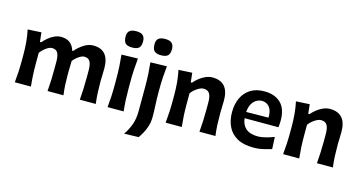

<svg xmlns="http://www.w3.org/2000/svg" viewBox="-99 -1266 3642 1934"><g transform="rotate(15 1722.0 -298.5)"><path d="M749 0Q753.9 -59.6 756.3 -114Q758.8 -168.5 758.8 -231V-307.6Q758.8 -368.7 741.9 -399.4Q725.1 -430.2 681.6 -430.2Q657.7 -430.2 625.5 -408.4Q593.3 -386.7 568.8 -355.5Q567.9 -323.7 566.9 -283.4Q565.9 -243.2 565.9 -212.4Q565.9 -153.3 568.6 -103.3Q571.3 -53.2 578.6 0H412.6Q417.5 -59.6 419.7 -114Q421.9 -168.5 421.9 -231V-307.6Q421.9 -368.7 405.3 -399.4Q388.7 -430.2 344.7 -430.2Q319.3 -430.2 285.4 -406Q251.5 -381.8 227.1 -348.6V-231Q227.1 -168.5 230 -114Q232.9 -59.6 239.3 0H71.3Q77.1 -59.6 80.1 -115Q83 -170.4 83 -238.3V-293Q83 -355 77.6 -418.7Q72.3 -482.4 58.6 -547.4L200.2 -555.2L210.4 -458H223.6Q245.6 -484.4 274.7 -508.3Q303.7 -532.2 336.9 -547.4Q370.1 -562.5 404.3 -562.5Q516.6 -562.5 547.4 -456.5H557.1Q591.8 -498.5 640.9 -530.5Q689.9 -562.5 741.2 -562.5Q906.2 -562.5 906.2 -367.2Q906.2 -331.5 904.5 -298.6Q902.8 -265.6 902.8 -238.3Q902.8 -170.4 905.3 -115Q907.7 -59.6 915.5 0Z M1038.6 0Q1044.4 -59.6 1047.4 -115Q1050.3 -170.4 1050.3 -238.3V-293Q1050.3 -372.6 1046.6 -430.4Q1043 -488.3 1037.1 -547.4L1207.5 -551.8Q1201.2 -491.7 1197.8 -432.9Q1194.3 -374 1194.3 -293V-238.3Q1194.3 -170.4 1197 -115Q1199.7 -59.6 1206.1 0ZM1121.1 -643.6Q1073.2 -643.6 1051.5 -663.8Q1029.8 -684.1 1029.8 -737.3Q1029.8 -775.4 1051.5 -794.4Q1073.2 -813.5 1122.1 -813.5Q1169.9 -813.5 1191.4 -793Q1212.9 -772.5 1212.9 -731.9Q1212.9 -682.6 1191.4 -663.1Q1169.9 -643.6 1121.1 -643.6Z M1268.6 215.3Q1307.6 158.7 1329.3 98.1Q1351.1 37.6 1351.1 -39.1L1351.6 -293Q1351.6 -372.6 1348.1 -430.4Q1344.7 -488.3 1338.4 -547.4L1509.3 -551.8Q1502.9 -491.7 1499.3 -432.9Q1495.6 -374 1495.6 -293Q1495.6 -205.1 1499 -144Q1502.4 -83 1502.4 -22.9Q1502.4 29.3 1488.8 73.5Q1475.1 117.7 1455.8 152.1Q1436.5 186.5 1419.4 210.9ZM1422.4 -643.6Q1374.5 -643.6 1352.8 -663.8Q1331.1 -684.1 1331.1 -737.3Q1331.1 -775.4 1352.8 -794.4Q1374.5 -813.5 1423.3 -813.5Q1471.2 -813.5 1492.7 -793Q1514.2 -772.5 1514.2 -731.9Q1514.2 -682.6 1492.7 -663.1Q1471.2 -643.6 1422.4 -643.6Z M1644 0Q1649.9 -59.6 1652.8 -115Q1655.8 -170.4 1655.8 -238.3V-293Q1655.8 -355 1650.4 -418.7Q1645 -482.4 1631.3 -547.4L1772.9 -555.2L1783.2 -458H1796.4Q1818.4 -484.4 1848.6 -508.3Q1878.9 -532.2 1913.8 -547.4Q1948.7 -562.5 1983.4 -562.5Q2153.8 -562.5 2153.8 -367.2Q2153.8 -331.5 2152.1 -298.6Q2150.4 -265.6 2150.4 -238.3Q2150.4 -170.4 2152.8 -115Q2155.3 -59.6 2163.1 0H1996.6Q2001.5 -59.6 2004.2 -114Q2006.8 -168.5 2006.8 -231V-307.6Q2006.8 -368.7 1988.8 -399.4Q1970.7 -430.2 1923.8 -430.2Q1906.7 -430.2 1883.8 -418.9Q1860.8 -407.7 1838.6 -389.4Q1816.4 -371.1 1799.8 -348.6V-231Q1799.8 -168.5 1802.7 -114Q1805.7 -59.6 1812 0Z M2561 13.7Q2457 13.7 2391.1 -23.4Q2325.2 -60.5 2293.7 -126Q2262.2 -191.4 2262.2 -275.9Q2262.2 -359.9 2292.2 -424.3Q2322.3 -488.8 2380.6 -525.6Q2439 -562.5 2524.4 -562.5Q2634.3 -562.5 2696.3 -502.4Q2758.3 -442.4 2758.3 -321.3Q2758.3 -300.3 2757.1 -283.2Q2755.9 -266.1 2753.4 -249.5H2400.9Q2407.2 -182.1 2450.2 -144.3Q2493.2 -106.4 2578.6 -106.4Q2608.9 -106.4 2655.3 -117.9Q2701.7 -129.4 2743.7 -146L2749.5 -20.5Q2715.3 -11.2 2668.2 1.2Q2621.1 13.7 2561 13.7ZM2631.8 -316.9Q2634.3 -386.7 2606.2 -424.3Q2578.1 -461.9 2525.9 -463.9Q2471.7 -461.4 2438 -421.6Q2404.3 -381.8 2399.9 -314.5Z M2869.1 0Q2875 -59.6 2877.9 -115Q2880.9 -170.4 2880.9 -238.3V-293Q2880.9 -355 2875.5 -418.7Q2870.1 -482.4 2856.4 -547.4L2998 -555.2L3008.3 -458H3021.5Q3043.5 -484.4 3073.7 -508.3Q3104 -532.2 3138.9 -547.4Q3173.8 -562.5 3208.5 -562.5Q3378.9 -562.5 3378.9 -367.2Q3378.9 -331.5 3377.2 -298.6Q3375.5 -265.6 3375.5 -238.3Q3375.5 -170.4 3377.9 -115Q3380.4 -59.6 3388.2 0H3221.7Q3226.6 -59.6 3229.2 -114Q3231.9 -168.5 3231.9 -231V-307.6Q3231.9 -368.7 3213.9 -399.4Q3195.8 -430.2 3148.9 -430.2Q3131.8 -430.2 3108.9 -418.9Q3085.9 -407.7 3063.7 -389.4Q3041.5 -371.1 3024.9 -348.6V-231Q3024.9 -168.5 3027.8 -114Q3030.8 -59.6 3037.1 0Z"/></g></svg>

Font: Pinar-FD SemiBold
Style: Regular
Weight: 600
Designer: Amin Abedi
Version: Version 2.000